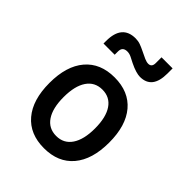

<svg xmlns="http://www.w3.org/2000/svg" viewBox="-222 -901 1030 1030"><g transform="rotate(45 293.0 -385.5)"><path d="M293 9.8Q185.5 9.8 126 -60.5Q66.4 -130.9 66.4 -258.8Q66.4 -387.2 126 -457.3Q185.5 -527.3 293 -527.3Q400.9 -527.3 460.2 -457.3Q519.5 -387.2 519.5 -258.8Q519.5 -130.9 460.2 -60.5Q400.9 9.8 293 9.8ZM293 -83Q350.1 -83 381.1 -128.9Q412.1 -174.8 412.1 -258.8Q412.1 -343.3 381.1 -388.9Q350.1 -434.6 293 -434.6Q235.8 -434.6 204.8 -388.9Q173.8 -343.3 173.8 -258.8Q173.8 -174.8 204.8 -128.9Q235.8 -83 293 -83ZM122.1 -613.3V-632.8Q122.1 -754.9 224.6 -754.9Q244.1 -754.9 261.2 -748.8Q278.3 -742.7 296.9 -733.4Q321.3 -721.2 338.6 -713.6Q356 -706.1 368.2 -706.1Q394.5 -706.1 394.5 -737.3V-781.2H478.5V-742.2Q478.5 -683.6 455.6 -654.3Q432.6 -625 386.7 -625Q373 -625 353 -630.9Q333 -636.7 307.1 -649.4Q291 -657.7 274.9 -665.8Q258.8 -673.8 243.2 -673.8Q225.1 -673.8 216.1 -665Q207 -656.2 207 -637.7V-613.3Z"/></g></svg>

Font: Cascadia Code PL
Style: Regular
Weight: 400
Monospace: yes
Designer: Aaron Bell
Foundry: Saja Typeworks
Version: Version 2102.003